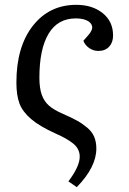

<svg xmlns="http://www.w3.org/2000/svg" viewBox="-20 -541 533 795"><path d="M47.9 -199.2Q47.9 -347.2 116 -434.1Q184.1 -521 295.9 -521Q362.3 -521 405.3 -486.6Q448.2 -452.1 448.2 -394Q448.2 -365.2 431.9 -347.7Q415.5 -330.1 387.2 -330.1Q366.7 -330.1 349.6 -341.8Q332.5 -353.5 325.2 -372.1L346.2 -396Q365.2 -418 361.1 -433.3Q356.9 -448.7 338.6 -456.8Q320.3 -464.8 293.9 -464.8Q219.2 -464.8 181.2 -401.4Q143.1 -337.9 143.1 -219.2Q143.1 -175.8 153.1 -148.2Q163.1 -120.6 183.1 -103.3Q203.1 -85.9 240.2 -69.8Q276.9 -53.7 298.6 -41.7Q320.3 -29.8 340.6 -12.9Q360.8 3.9 369.9 25.1Q378.9 46.4 378.9 74.2Q378.9 150.9 297.9 233.9L263.2 210Q310.1 147.9 310.1 107.9Q310.1 76.7 285.4 55.4Q260.7 34.2 210.9 12.2Q144.5 -17.6 108.9 -48.1Q73.2 -78.6 60.5 -112.8Q47.9 -147 47.9 -199.2Z"/></svg>

Font: Literata Book
Style: Italic
Weight: 400
Italic angle: -3°
Designer: Latin by Veronika Burian and Jose Scaglione. Greek by Irene Vlachou. Cyrillic by Vera Evstafieva
Foundry: TypeTogether
Version: Version 1.003;PS 001.003;hotconv 1.0.88;makeotf.lib2.5.64775